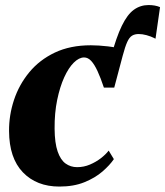

<svg xmlns="http://www.w3.org/2000/svg" viewBox="-20 -710 638 742"><path d="M421.5 -371.5 408.5 -489Q429.5 -566.5 450.8 -610.2Q472 -654 497.2 -672.2Q522.5 -690.5 554 -690.5Q567 -690.5 578 -688.5Q589 -686.5 598.5 -682.5L581 -560.5Q562.5 -570 546 -574.2Q529.5 -578.5 516 -578.5Q501 -578.5 490.5 -572.2Q480 -566 471.8 -548Q463.5 -530 454 -494ZM209.5 11Q121.5 11 68.5 -44Q15.5 -99 15 -203.5Q14.5 -264.5 34 -323.5Q53.5 -382.5 93 -430.5Q132.5 -478.5 192 -506.8Q251.5 -535 331 -535Q360.5 -535 397.2 -530.8Q434 -526.5 460 -517L421.5 -371.5H381.5Q369 -409 357 -435Q345 -461 332.5 -474.5Q320 -488 305 -488Q285.5 -488 265.2 -468Q245 -448 228.2 -411.2Q211.5 -374.5 201 -324Q190.5 -273.5 191 -212.5Q191.5 -157 202.8 -124.5Q214 -92 233.5 -78Q253 -64 278 -64Q304 -64 327.5 -74Q351 -84 369.8 -98.5Q388.5 -113 400 -128L420 -95Q404.5 -72 376 -47.2Q347.5 -22.5 306.2 -5.8Q265 11 209.5 11Z"/></svg>

Font: Merriweather 96pt Black
Style: Italic
Weight: 900
Italic angle: -7.8°
Version: Version 2.101